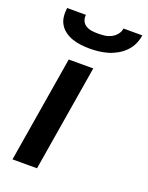

<svg xmlns="http://www.w3.org/2000/svg" viewBox="-140 -812 680 883"><g transform="rotate(20 200.0 -370.0)"><path d="M34 0 120 -520H240L154 0ZM193 -600Q171 -600 150 -602.5Q129 -605 109 -611.5Q89 -618 72 -630Q55 -642 44.5 -659Q34 -676 31.5 -697Q29 -718 32 -740H124Q122 -724 128 -710.5Q134 -697 147 -689.5Q160 -682 175 -680Q190 -678 206 -678Q222 -678 238 -680Q254 -682 269 -689.5Q284 -697 295 -710.5Q306 -724 308 -740H400Q397 -718 387.5 -697Q378 -676 361.5 -659Q345 -642 324 -630Q303 -618 281 -611.5Q259 -605 237 -602.5Q215 -600 193 -600Z"/></g></svg>

Font: Iosevka Aile
Style: Bold Italic
Weight: 700
Italic angle: -9°
Designer: Belleve Invis
Foundry: Belleve Invis
Version: Version 28.0.1; ttfautohint (v1.8.4)